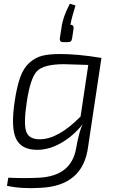

<svg xmlns="http://www.w3.org/2000/svg" viewBox="-20 -784 613 1020"><path d="M336 -560H317Q295 -560 298 -582L307 -639Q314 -694 351 -764L381 -755Q361 -691 354 -652Q363 -653 367.5 -647.5Q372 -642 371 -633L363 -580Q361 -568 355.5 -564Q350 -560 336 -560ZM519 -477 448 -4Q421 205 192 214Q94 220 17 203L24 160Q109 164 190 160Q358 150 384 6Q401 -91 420 -125Q371 -63 306.5 -25.5Q242 12 178 12Q94 12 65.5 -46.5Q37 -105 58 -246Q70 -326 88 -375Q106 -424 136.5 -451Q167 -478 203.5 -487.5Q240 -497 298 -497Q394 -497 514 -477ZM408 -165 449 -439Q341 -443 320 -443Q213 -443 177 -406.5Q141 -370 122 -241Q105 -128 119 -86Q133 -44 191 -44Q289 -44 408 -165Z"/></svg>

Font: Exo 2.0 Light
Style: Italic
Weight: 300
Italic angle: -8°
Designer: Natanael Gama
Version: Version 1.001;PS 001.001;hotconv 1.0.70;makeotf.lib2.5.58329